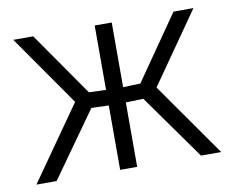

<svg xmlns="http://www.w3.org/2000/svg" viewBox="-61 -578 793 655"><g transform="rotate(-10 335.0 -250.0)"><path d="M194 -255 23 -500H92L246 -279L305 -277V-500H364V-276L424 -278L578 -500H647L476 -255L655 0H585L425 -225L364 -223V0H305V-223L245 -225L85 0H15Z"/></g></svg>

Font: Titillium Web[RUS by Daymarius]
Style: Regular
Weight: 300
Designer: Cyrillization by Daymarius
Foundry: Cyrillization by Daymarius
Version: Version 1.002 September 12, 2018